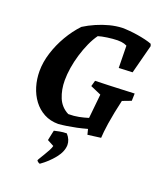

<svg xmlns="http://www.w3.org/2000/svg" viewBox="-166 -770 981 1152"><g transform="rotate(20 324.5 -194.5)"><path d="M436.2 13 427.6 -21.3Q394.7 -12.2 363.4 -5.5Q332 1.1 303.3 5.5Q274.6 9.9 249.3 12Q197.9 12 158.1 -9.4Q118.3 -30.8 90.9 -67.4Q63.5 -104.1 49.4 -150.7Q35.3 -197.4 35.3 -248.4Q35.3 -305.8 54.3 -365.9Q73.2 -426.1 106 -482.4Q138.9 -538.7 180.7 -582.9Q215.2 -604.7 254.6 -621.8Q293.9 -639 334.5 -649.5Q375 -659.9 413.5 -661.5Q434.4 -661.5 460.6 -659.2Q486.8 -657 513.5 -652.7Q540.2 -648.4 564.4 -642.6Q588.6 -636.9 606 -629.9L610.9 -616.6L562.8 -431.9L475.6 -428.1L473.2 -569.5Q464.9 -573.7 456 -576.4Q447.1 -579 436.9 -580.3Q426.7 -581.6 413.1 -581.6Q383.3 -581.1 348 -576Q312.7 -570.9 292 -564.3Q270.8 -535.1 253.5 -496.5Q236.1 -457.9 223.1 -414.6Q210 -371.2 203.2 -328.3Q196.5 -285.4 196.5 -248.5Q196.5 -188.1 216.8 -138.7Q237.2 -89.2 285.6 -64.4Q322.1 -64.4 352.7 -70.6Q383.3 -76.8 410.9 -85.5L426.5 -239.8L358.1 -269.6L368.6 -307Q415 -308.5 456 -309.7Q496.9 -311 536.6 -313Q576.2 -315 618 -316.5L616.6 -269.6L561 -248.6Q551.6 -209.1 543.6 -168.5Q535.7 -127.9 530.2 -93.4Q525.2 -62 523 -38.7Q520.8 -15.5 519.8 2ZM227.2 274Q222.3 274 214.6 268.1Q207 262.2 207 259.2Q207 256.7 215.2 243.3Q223.5 229.8 234.4 211.6Q245.4 193.4 254.9 175.7Q264.3 158 266.7 146.2L224.6 123.7Q225.6 118.8 228.5 104.6Q231.5 90.5 234.5 76.4Q237.5 62.3 238.4 58.9Q250.3 55.9 272.2 51.7Q294.1 47.4 317.3 47.4Q331.2 62.8 337.9 79.1Q344.6 95.5 344.6 112.3Q343.6 154.6 309.2 197.4Q274.9 240.3 227.2 274Z"/></g></svg>

Font: Labrada
Style: Italic
Weight: 400
Italic angle: -7°
Designer: Mercedes Jáuregui
Foundry: Omnibus-Type Team
Version: Version 1.000